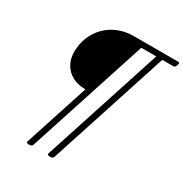

<svg xmlns="http://www.w3.org/2000/svg" viewBox="-320 -1343 1866 1967"><g transform="rotate(30 613.0 -360.0)"><path d="M311 390Q274 390 283 366L529 -390H519Q437 -390 373 -424.5Q309 -459 273 -521.5Q237 -584 237 -666Q237 -755 268 -835Q299 -915 358 -977Q417 -1039 501 -1074.5Q585 -1110 691 -1110H1210Q1222 -1110 1225 -1103Q1228 -1096 1222 -1078Q1217 -1060 1209 -1052.5Q1201 -1045 1190 -1045H1060L601 366Q594 390 558 390Q523 390 530 366L989 -1045H812L353 366Q346 390 311 390Z"/></g></svg>

Font: Playwrite CU Light
Style: Regular
Weight: 300
Designer: Veronika Burian, José Scaglione
Foundry: TypeTogether
Version: Version 1.002